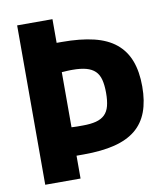

<svg xmlns="http://www.w3.org/2000/svg" viewBox="-83 -809 756 878"><g transform="rotate(-10 295.0 -370.0)"><path d="M56 -740H220V-630H244Q330 -630 392 -615Q454 -600 493.5 -567.5Q533 -535 552 -485Q571 -435 571 -366Q571 -298 552.5 -248.5Q534 -199 495.5 -167.5Q457 -136 397 -121Q337 -106 253 -106H220V0H56ZM273 -237Q309 -237 334 -243.5Q359 -250 374.5 -265Q390 -280 396.5 -305Q403 -330 403 -366Q403 -402 396.5 -427Q390 -452 374.5 -467Q359 -482 333.5 -489Q308 -496 270 -496Q268 -496 261 -496Q254 -496 246 -495.5Q238 -495 230.5 -494.5Q223 -494 220 -494V-238Q223 -238 230.5 -237.5Q238 -237 246.5 -237Q255 -237 262.5 -237Q270 -237 273 -237Z"/></g></svg>

Font: Encode Sans Compressed
Style: ExtraBold
Weight: 800
Designer: Pablo Impallari, Andres Torresi
Foundry: Pablo Impallari, Andres Torresi
Version: Version 1.000; ttfautohint (v1.00) -l 8 -r 50 -G 200 -x 14 -